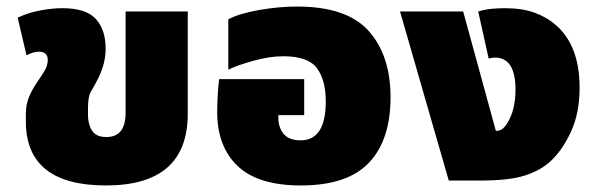

<svg xmlns="http://www.w3.org/2000/svg" viewBox="-20 -552 1821 587"><path d="M304 15Q554 15 554 -204V-517H364V-207Q364 -133 305 -133Q274 -133 261.5 -152.5Q249 -172 249 -200V-223Q249 -258 259 -274Q269 -290 280 -312Q303 -358 303 -403Q303 -461 273 -494Q243 -527 170 -527Q142 -527 105 -520.5Q68 -514 34 -498L61 -383Q83 -394 98 -394Q126 -394 126 -369Q126 -352 116.5 -336Q107 -320 93 -300Q78 -278 68.5 -255Q59 -232 59 -202V-181Q59 15 304 15Z M900 15Q1042 15 1108 -54.5Q1174 -124 1174 -255Q1174 -382 1107.5 -457Q1041 -532 888 -532Q833 -532 772.5 -521.5Q712 -511 678 -493V-339Q704 -352 754 -366Q804 -380 846 -380Q922 -380 949 -343.5Q976 -307 976 -242Q976 -123 899 -123Q863 -123 847 -143Q831 -163 831 -191V-200H910V-310H650Q647 -290 645.5 -258.5Q644 -227 644 -210Q644 -104 706.5 -44.5Q769 15 900 15Z M1352 0H1449Q1537 0 1585 -15.5Q1633 -31 1663 -59Q1699 -92 1725.5 -149Q1752 -206 1752 -284Q1752 -411 1681 -474Q1653 -499 1615 -513Q1577 -527 1522 -527Q1510 -527 1488 -525.5Q1466 -524 1442 -517L1474 -373Q1485 -376 1493 -376Q1556 -376 1556 -278Q1556 -214 1530 -174Q1516 -152 1499 -152H1496L1396 -517H1203Z"/></svg>

Font: Noto Sans Thai UI Black
Style: Regular
Weight: 900
Designer: Monotype Design Team
Foundry: Monotype Imaging Inc.
Version: Version 1.901